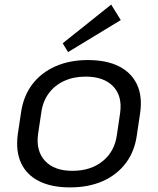

<svg xmlns="http://www.w3.org/2000/svg" viewBox="-20 -810 689 838"><path d="M285.4 7.9Q204.4 7.9 150.2 -19.5Q95.9 -46.9 72 -98.5Q48.1 -150.1 57.4 -222.4L71.6 -317.6Q81.9 -389.9 120.3 -441.1Q158.6 -492.2 221.1 -520.1Q283.5 -547.9 363.7 -547.9Q445 -547.9 499.2 -520.5Q553.4 -493.1 577.8 -441.5Q602.1 -389.9 591.8 -317.6L577.6 -222.4Q568.2 -150.1 529.4 -98.5Q490.6 -46.9 428.7 -19.5Q366.7 7.9 285.4 7.9ZM296.1 -64.4Q376.2 -64.4 428.6 -107Q481.1 -149.6 490.5 -223.1L504.3 -316.9Q514.6 -390.5 473.9 -433.1Q433.2 -475.6 353.1 -475.6Q301.1 -475.6 259.5 -456.4Q218 -437.2 192.2 -401.8Q166.3 -366.4 159.9 -316.9L145.9 -223.1Q136.7 -150.5 176.9 -107.4Q217 -64.4 296.1 -64.4ZM507.1 -722.4 277 -582.6 253.7 -621.1 465.2 -790Z"/></svg>

Font: Pathway Extreme 8pt Thin 12pt
Style: Italic
Weight: 100
Italic angle: -8°
Version: Version 1.001;gftools[0.9.26]